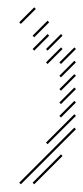

<svg xmlns="http://www.w3.org/2000/svg" viewBox="-20 -381 223 513"><path d="M35.7 -317.1 75.7 -357.1 71.4 -361.4 31.4 -321.4ZM71.4 -281.4 111.4 -321.4 107.1 -325.7 67.1 -285.7ZM71.4 -245.7 111.4 -285.7 107.1 -290 67.1 -250ZM107.1 -245.7 147.1 -285.7 142.9 -290 102.9 -250ZM107.1 -210 147.1 -250 142.9 -254.3 102.9 -214.3ZM142.9 -210 182.9 -250 178.6 -254.3 138.6 -214.3ZM142.9 -174.3 182.9 -214.3 178.6 -218.6 138.6 -178.6ZM142.9 -138.6 182.9 -178.6 178.6 -182.9 138.6 -142.9ZM142.9 -102.9 182.9 -142.9 178.6 -147.1 138.6 -107.1ZM142.9 -67.1 182.9 -107.1 178.6 -111.4 138.6 -71.4ZM107.1 4.3 182.9 -71.4 178.6 -75.7 102.9 0ZM35.7 111.4 182.9 -35.7 178.6 -40 31.4 107.1ZM71.4 111.4 147.1 35.7 142.9 31.4 67.1 107.1Z"/></svg>

Font: Gossip Low Needlepoint
Style: Regular
Weight: 100
Width: 3
Designer: Deborah Khodanovich
Version: Version 1.001;Glyphs 3.3.1 (3343)